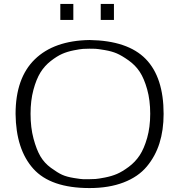

<svg xmlns="http://www.w3.org/2000/svg" viewBox="-20 -934 884 974"><path d="M135 -357Q135 -287 150 -231Q165 -175 185 -141Q205 -107 238.5 -82.5Q272 -58 295 -47.5Q318 -37 355 -31Q392 -25 401.5 -25Q411 -25 434 -25Q450 -25 464.5 -26Q479 -27 512.5 -33.5Q546 -40 573 -51.5Q600 -63 633 -87.5Q666 -112 688.5 -146Q711 -180 726.5 -234.5Q742 -289 742 -357Q742 -426 726.5 -481Q711 -536 689 -569.5Q667 -603 632.5 -627.5Q598 -652 572.5 -663Q547 -674 511.5 -680Q476 -686 464 -686.5Q452 -687 433 -687Q416 -687 401 -686Q386 -685 353.5 -678.5Q321 -672 295 -660.5Q269 -649 237.5 -624.5Q206 -600 185 -566Q164 -532 149.5 -478Q135 -424 135 -357ZM434 -731Q628 -728 719 -635Q810 -542 810 -356Q810 -274 789 -207.5Q768 -141 724.5 -89Q681 -37 607 -8.5Q533 20 434 20Q237 20 149 -78Q61 -176 59 -356Q59 -538 156.5 -633Q254 -728 434 -731ZM491 -914H558V-833H491ZM286 -914H352V-833H286ZM491 -914H558V-833H491ZM286 -914H352V-833H286Z"/></svg>

Font: Afta serif
Style: Regular
Weight: 400
Designer: parq.ink
Foundry: Oriol Esparraguera Font
Version: Version 1.000